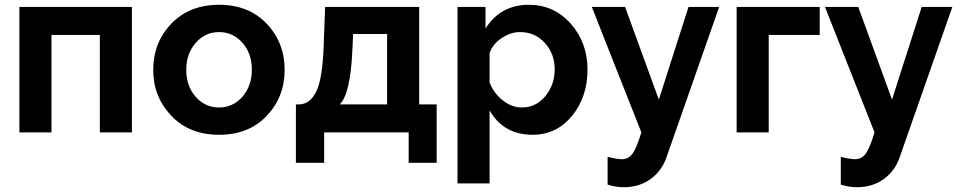

<svg xmlns="http://www.w3.org/2000/svg" viewBox="-20 -553 4010 802"><path d="M61 0V-524H531V0H397V-407H195V0Z M620 -261Q620 -375 695.5 -454Q771 -533 895 -533Q1019 -533 1094 -454Q1169 -375 1169 -261Q1169 -148 1094 -69Q1019 10 895 10Q771 10 695.5 -69.5Q620 -149 620 -261ZM797.5 -148.5Q837 -104 895 -104Q953 -104 992.5 -149Q1032 -194 1032 -262Q1032 -330 992.5 -374.5Q953 -419 895 -419Q837 -419 797.5 -374Q758 -329 758 -261Q758 -193 797.5 -148.5Z M1216 127V-117H1230Q1275 -118 1301 -170.5Q1327 -223 1332 -359L1338 -524H1731V-117H1804V127H1687V0H1334V127ZM1399 -117H1597V-411H1455L1452 -346Q1444 -160 1399 -117Z M2025 -92V213H1891V-524H2008V-434Q2071 -533 2189 -533Q2294 -533 2364 -454Q2434 -375 2434 -263Q2434 -147 2369 -68.5Q2304 10 2205 10Q2083 10 2025 -92ZM2297 -263Q2297 -329 2255.5 -374Q2214 -419 2152 -419Q2113 -419 2075.5 -394Q2038 -369 2025 -331V-208Q2043 -163 2080.5 -133.5Q2118 -104 2160 -104Q2219 -104 2258 -151.5Q2297 -199 2297 -263Z M2518 102Q2556 112 2578 112Q2605 112 2622 89Q2639 66 2659 0L2452 -524H2591L2732 -137L2856 -524H2984L2764 104Q2745 160 2698 194.5Q2651 229 2585 229Q2551 229 2518 218Z M3057 0V-524H3404V-407H3191V0Z M3492 102Q3530 112 3552 112Q3579 112 3596 89Q3613 66 3633 0L3426 -524H3565L3706 -137L3830 -524H3958L3738 104Q3719 160 3672 194.5Q3625 229 3559 229Q3525 229 3492 218Z"/></svg>

Font: Raleway-v4020
Style: Bold
Weight: 700
Designer: Matt McInerney, Pablo Impallari, Rodrigo Fuenzalida
Foundry: Matt McInerney, Pablo Impallari, Rodrigo Fuenzalida
Version: Version 4.020;PS 004.020;hotconv 1.0.88;makeotf.lib2.5.64775